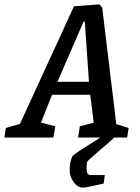

<svg xmlns="http://www.w3.org/2000/svg" viewBox="-63 -634 647 885"><path d="M530 -44 523 0H464Q442 21 395 60Q340 108 339 111Q336 128 336 143Q336 173 355 173H420L415 212Q397 216 362.5 223.5Q328 231 320 231Q295 231 276 205Q257 179 258 146Q258 131 261.5 114Q265 97 272 84Q298 63 368 20L399 0H297L305 -52L369 -68L353 -197H177L126 -69L192 -52L183 0H-43L-36 -44L29 -63L278 -605L395 -614L408 -600L473 -62ZM202 -257H347L328 -534H322Z"/></svg>

Font: Grenze Medium
Style: Italic
Weight: 500
Italic angle: -10°
Designer: Renata Polastri
Foundry: Omnibus-Type
Version: Version 1.002; ttfautohint (v1.8)